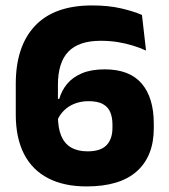

<svg xmlns="http://www.w3.org/2000/svg" viewBox="-20 -672 620 706"><path d="M298.5 13.5Q215 13.5 156.8 -16.8Q98.5 -47 68.2 -106Q38 -165 38 -251V-363.5Q38 -502 108.8 -577Q179.5 -652 318.5 -652Q378 -652 424 -641.5Q470 -631 502 -617L517 -486Q494.5 -496.5 469.2 -504.2Q444 -512 414.5 -517Q385 -522 350 -522Q270 -522 231.5 -482.2Q193 -442.5 193 -359.5V-246Q193 -201.5 205 -172.8Q217 -144 241.2 -129.8Q265.5 -115.5 302 -115.5Q350 -115.5 371.8 -138.2Q393.5 -161 393.5 -202V-214Q393.5 -241 385.2 -260Q377 -279 358 -289.5Q339 -300 305.5 -300Q278.5 -300 255.5 -291.2Q232.5 -282.5 215.8 -266.2Q199 -250 190 -227.5L173 -308.5H198Q206.5 -339 226.8 -363.5Q247 -388 281.2 -402.5Q315.5 -417 365 -417Q456 -417 500.8 -365Q545.5 -313 545.5 -217V-200.5Q545.5 -98 483.2 -42.2Q421 13.5 298.5 13.5Z"/></svg>

Font: Anek Devanagari
Style: Bold
Weight: 700
Designer: Kailash Malviya (Devanagari) & Yesha Goshar (Latin)
Foundry: Ek Type
Version: Version 1.003